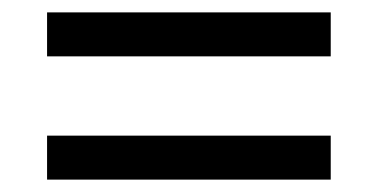

<svg xmlns="http://www.w3.org/2000/svg" viewBox="-20 -507 612 310"><path d="M56 -416V-487H514V-416ZM56 -217V-288H514V-217Z"/></svg>

Font: Noto Sans Sora Sompeng
Style: Regular
Weight: 400
Designer: Monotype Design Team. David Williams.
Foundry: Monotype Imaging Inc.
Version: Version 2.101